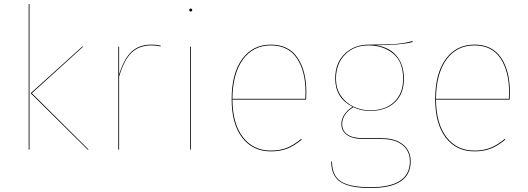

<svg xmlns="http://www.w3.org/2000/svg" viewBox="-20 -751 2651 964"><path d="M128 0H124V-730L128 -731ZM140 -283 425 0H420L134 -283L393 -517H398Z M787 -522 786 -518Q764 -523 740 -523Q679 -523 641 -487Q603 -451 578 -366V0H574V-517H578V-377Q603 -457 641 -492Q679 -527 740 -527Q765 -527 787 -522Z M939 0H935V-517H939ZM945 -700Q945 -698 943 -695.5Q941 -693 938 -693Q934 -693 932 -695.5Q930 -698 930 -700Q930 -703 932 -705.5Q934 -708 938 -708Q941 -708 943 -705.5Q945 -703 945 -700Z M1517 -251H1147Q1148 -129 1200 -62Q1252 5 1340 5Q1387 5 1422 -9.5Q1457 -24 1493 -54L1495 -50Q1459 -20 1423.5 -5.5Q1388 9 1340 9Q1249 9 1196 -60Q1143 -129 1143 -253Q1143 -382 1196 -454.5Q1249 -527 1340 -527Q1429 -527 1473.5 -461.5Q1518 -396 1518 -288Q1518 -265 1517 -251ZM1514 -288Q1514 -394 1470.5 -458.5Q1427 -523 1340 -523Q1251 -523 1199.5 -452Q1148 -381 1147 -255H1513Q1514 -268 1514 -288Z M2052 -540Q1992 -524 1866 -524Q1936 -514 1972 -469.5Q2008 -425 2008 -356Q2008 -279 1962 -236.5Q1916 -194 1838 -194Q1792 -194 1754 -213Q1698 -178 1698 -128Q1698 -94 1725 -75.5Q1752 -57 1806 -57H1897Q1965 -57 2003.5 -25.5Q2042 6 2042 59Q2042 193 1841 193Q1736 193 1689.5 162.5Q1643 132 1643 60H1647Q1647 131 1692 160Q1737 189 1841 189Q2038 189 2038 59Q2038 7 2000.5 -23Q1963 -53 1897 -53H1806Q1751 -53 1722.5 -73Q1694 -93 1694 -128Q1694 -178 1750 -215Q1663 -259 1663 -357Q1663 -434 1710.5 -480.5Q1758 -527 1832 -527Q1935 -527 1975.5 -531Q2016 -535 2051 -545ZM1667 -357Q1667 -306 1691.5 -270Q1716 -234 1755.5 -215.5Q1795 -197 1838 -197Q1914 -197 1959 -239Q2004 -281 2004 -356Q2004 -441 1954 -482Q1904 -523 1830 -523Q1757 -523 1712 -476.5Q1667 -430 1667 -357Z M2539 -251H2169Q2170 -129 2222 -62Q2274 5 2362 5Q2409 5 2444 -9.5Q2479 -24 2515 -54L2517 -50Q2481 -20 2445.5 -5.5Q2410 9 2362 9Q2271 9 2218 -60Q2165 -129 2165 -253Q2165 -382 2218 -454.5Q2271 -527 2362 -527Q2451 -527 2495.5 -461.5Q2540 -396 2540 -288Q2540 -265 2539 -251ZM2536 -288Q2536 -394 2492.5 -458.5Q2449 -523 2362 -523Q2273 -523 2221.5 -452Q2170 -381 2169 -255H2535Q2536 -268 2536 -288Z"/></svg>

Font: FiraGO Four
Style: Regular
Weight: 100
Designer: bBox Type
Foundry: bBox Type GmbH
Version: Version 1.001